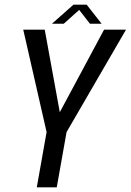

<svg xmlns="http://www.w3.org/2000/svg" viewBox="-20 -802 560 822"><path d="M137.5 0 179.5 -236.5 79.5 -675H171.5L236 -321.5L425.5 -675H519.5L265 -236.5L223 0ZM202.5 -700.5 294.5 -782H351L415 -700.5H365L319 -759.5L253 -700.5Z"/></svg>

Font: Anybody
Style: Italic
Weight: 400
Italic angle: -10°
Designer: Tyler Finck
Foundry: Etcetera Type Company
Version: Version 1.010; ttfautohint (v1.8.3) -l 8 -r 50 -G 200 -x 14 